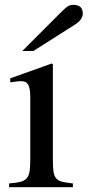

<svg xmlns="http://www.w3.org/2000/svg" viewBox="-20 -776 363 796"><path d="M199.2 -509.8V-113.3Q199.2 -83 201.7 -64.9Q204.1 -46.9 212.9 -36.6Q221.7 -26.4 237.8 -22.5Q253.9 -18.6 282.2 -15.6V0H17.6V-15.6Q46.9 -17.6 64 -22Q81.1 -26.4 90.3 -36.6Q99.6 -46.9 102.5 -64.9Q105.5 -83 105.5 -113.3V-372.1Q105.5 -409.2 97.2 -424.3Q88.9 -439.5 69.3 -439.5Q61.5 -439.5 51.3 -438.5Q41 -437.5 30.3 -435.5L22.5 -434.6V-451.2L194.3 -512.7ZM72.3 -564.5 237.3 -729.5Q252 -744.1 261.2 -750Q270.5 -755.9 284.2 -755.9Q323.2 -755.9 323.2 -719.7Q323.2 -694.3 289.1 -672.9L118.2 -564.5Z"/></svg>

Font: Jomolhari
Style: Regular
Weight: 400
Designer: Christopher J. Fynn
Foundry: Christopher  J.  Fynn (Karma Drubgy¸ Tenzin).
Version: Version 1.000